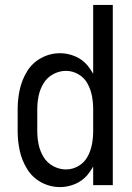

<svg xmlns="http://www.w3.org/2000/svg" viewBox="-20 -755 540 783"><path d="M225 8Q184 8 148 -11.5Q112 -31 90.5 -66Q69 -101 60.5 -140.5Q52 -180 52 -220V-310Q52 -350 60.5 -389.5Q69 -429 90.5 -464Q112 -499 148 -518.5Q184 -538 225 -538Q256 -538 286 -525.5Q316 -513 337 -488Q350 -472 360 -454V-735H440V0H360V-76Q350 -58 337 -42Q316 -17 286 -4.5Q256 8 225 8ZM249 -64Q276 -64 300 -78Q324 -92 337 -116Q350 -140 355 -166.5Q360 -193 360 -220V-310Q360 -337 355 -363.5Q350 -390 337 -414Q324 -438 300 -452Q276 -466 249 -466Q222 -466 197 -452.5Q172 -439 157.5 -415Q143 -391 137.5 -364Q132 -337 132 -310V-220Q132 -193 137.5 -166Q143 -139 157.5 -115Q172 -91 197 -77.5Q222 -64 249 -64ZM390 -215V-219Z"/></svg>

Font: Iosevka SS01
Style: Regular
Weight: 400
Monospace: yes
Designer: Belleve Invis
Foundry: Belleve Invis
Version: 2.3.3; ttfautohint (v1.8.3)